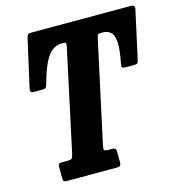

<svg xmlns="http://www.w3.org/2000/svg" viewBox="-110 -847 880 944"><g transform="rotate(-15 329.5 -375.0)"><path d="M95.5 -21.5V-75.5Q95.5 -87 98.5 -91Q101.5 -95 112.5 -95H143Q161 -95 165.5 -100.2Q170 -105.5 174 -122L285.5 -640.5Q287.5 -651 285.8 -655.5Q284 -660 271.5 -660H266Q239.5 -660 217.8 -644.8Q196 -629.5 177.2 -592.2Q158.5 -555 140.5 -489Q137 -476 133 -470.5Q129 -465 113.5 -465H73.5Q60 -465 56.2 -469.8Q52.5 -474.5 55 -486L109 -726Q112 -739.5 116 -744.8Q120 -750 135.5 -750H637Q653 -750 657 -745.2Q661 -740.5 658 -726.5L605.5 -487.5Q602.5 -473 598.2 -469Q594 -465 577.5 -465H544Q526.5 -465 521.8 -469Q517 -473 520.5 -488.5Q534 -555.5 532.2 -592.8Q530.5 -630 514.8 -645Q499 -660 471 -660H464.5Q451.5 -660 448.2 -655.5Q445 -651 443 -640L331.5 -125.5Q327.5 -107.5 329.8 -101.2Q332 -95 350.5 -95H368Q382.5 -95 386.5 -90.2Q390.5 -85.5 390.5 -71.5V-24Q390.5 -8 385.5 -4Q380.5 0 365.5 0H116Q103 0 99.2 -4Q95.5 -8 95.5 -21.5Z"/></g></svg>

Font: Besley* Condensed
Style: Bold Italic
Weight: 700
Width: 3
Italic angle: -13°
Designer: Owen Earl
Foundry: indestructible type*
Version: Version 3.000; ttfautohint (v1.8.3)